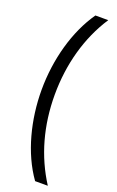

<svg xmlns="http://www.w3.org/2000/svg" viewBox="-195 -846 695 1137"><g transform="rotate(20 152.5 -278.0)"><path d="M45 -277C45 -93 93 103 194 244H274C177 93 128 -83 128 -277C128 -470 178 -652 275 -800H194C98 -663 45 -471 45 -277Z"/></g></svg>

Font: Noto Sans Malayalam Condensed
Style: Regular
Weight: 400
Width: 3
Designer: Jelle Bosma - Monotype Design Team
Foundry: Monotype Imaging Inc.
Version: Version 2.104